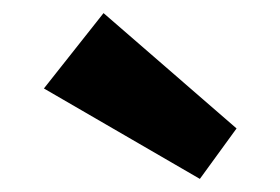

<svg xmlns="http://www.w3.org/2000/svg" viewBox="-20 -860 428 293"><path d="M138 -840 47 -725 285 -587 341 -664Z"/></svg>

Font: Hussar Techniczny
Style: Bold 
Weight: 700
Foundry: Cannot Into Space Fonts
Version: Version 0.77